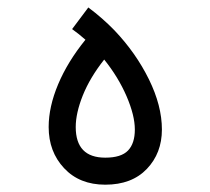

<svg xmlns="http://www.w3.org/2000/svg" viewBox="-20 -488 570 520"><path d="M262.2 -326.7Q223.6 -277.8 204.3 -229.7Q185.1 -181.6 185.1 -144Q185.1 -61 265.1 -61Q308.1 -61 326.7 -80.3Q345.2 -99.6 345.2 -137.2Q345.2 -175.3 322.8 -227.3Q300.3 -279.3 262.2 -326.7ZM211.4 -380.4Q193.8 -396 175.3 -409.2L219.2 -467.8Q257.8 -439 290 -405.8Q348.1 -344.7 383.3 -273.2Q418.5 -201.7 418.5 -137.2Q418.5 -73.2 377.7 -30.5Q336.9 12.2 265.1 12.2Q195.3 12.2 153.6 -32.5Q111.8 -77.1 111.8 -144Q111.8 -198.7 137.5 -259.8Q163.1 -320.8 211.4 -380.4Z"/></svg>

Font: AzarMehrMonospaced
Style: SerifBold
Weight: 1
Designer: Amin Abedi
Version: Version 1.00